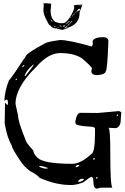

<svg xmlns="http://www.w3.org/2000/svg" viewBox="-20 -1093 769 1177"><path d="M612.3 -865.2Q644.5 -865.2 644.5 -838.9Q637.7 -656.2 627.9 -656.2Q627.9 -637.7 580.1 -632.8H574.2Q540 -632.8 540 -658.2L543.9 -673.8Q543.9 -682.6 482.4 -735.4Q433.6 -767.6 348.6 -767.6Q275.4 -767.6 200.2 -680.7Q75.2 -558.6 75.2 -456.1V-455.1L90.8 -384.8Q90.8 -346.7 138.7 -230.5Q138.7 -220.7 183.6 -170.9Q186.5 -147.5 210.9 -125Q251 -88.9 422.9 -88.9Q475.6 -88.9 542 -150.4Q562.5 -162.1 562.5 -285.2V-302.7Q562.5 -316.4 535.2 -316.4Q443.4 -321.3 443.4 -336.9L441.4 -346.7Q450.2 -401.4 473.6 -401.4L580.1 -400.4L708 -412.1Q723.6 -409.2 723.6 -400.4L719.7 -355.5V-343.8Q710.9 -307.6 685.5 -307.6L646.5 -309.6V-305.7Q656.2 -305.7 656.2 -141.6Q656.2 43.9 668.9 56.6H667L660.2 57.6H600.6Q589.8 57.6 576.2 63.5Q552.7 63.5 552.7 22.5Q552.7 -8.8 540 -8.8Q534.2 -8.8 489.3 25.4Q448.2 41 418.9 41H410.2Q323.2 41 224.6 -2Q203.1 -25.4 166 -43Q126 -72.3 101.6 -111.3Q51.8 -185.5 51.8 -202.1Q24.4 -246.1 8.8 -335L10.7 -461.9H12.7L24.4 -449.2Q28.3 -449.2 29.3 -464.8Q27.3 -482.4 22.5 -482.4Q16.6 -482.4 8.8 -475.6L6.8 -476.6Q9.8 -537.1 34.2 -598.6Q72.3 -646.5 125 -729.5Q132.8 -736.3 140.6 -753.9Q157.2 -774.4 258.8 -829.1Q277.3 -837.9 347.7 -847.7H348.6Q401.4 -847.7 540 -808.6H542Q548.8 -815.4 548.8 -825.2V-831.1L546.9 -840.8Q558.6 -865.2 612.3 -865.2ZM131.8 -628.9V-627H135.7Q186.5 -689.5 186.5 -697.3H183.6Q135.7 -654.3 131.8 -628.9ZM118.2 -681.6Q125 -684.6 128.9 -690.4V-694.3H127Q116.2 -689.5 116.2 -681.6ZM75.2 -605.5V-601.6H79.1L84 -606.4V-610.4H81.1ZM696.3 -387.7V-384.8L699.2 -380.9L704.1 -386.7V-387.7L701.2 -391.6H699.2ZM550.8 -120.1 552.7 -114.3H557.6L562.5 -120.1L559.6 -123H555.7ZM443.4 -72.3Q443.4 -68.4 448.2 -68.4Q458 -68.4 466.8 -80.1V-82H463.9Q449.2 -82 443.4 -72.3ZM220.7 -75.2V-73.2Q220.7 -67.4 254.9 -59.6H270.5L273.4 -63.5Q242.2 -75.2 227.5 -75.2ZM569.3 -3.9V0L571.3 2V2.9Q578.1 1 578.1 -2V-4.9L574.2 -8.8ZM460 16.6V22.5H461.9Q475.6 22.5 494.1 8.8L492.2 2.9H485.4Q469.7 2.9 460 16.6ZM293.9 -1070.3 290 -1026.4Q291 -979.5 317.4 -960Q353.5 -943.4 380.9 -955.1Q402.3 -972.7 421.4 -1009.3Q440.4 -1045.9 433.1 -1055.2Q425.8 -1064.5 485.4 -1064.5L467.8 -1017.6Q469.7 -948.2 400.4 -924.8Q386.7 -914.1 375 -914.1L363.3 -910.2Q355.5 -910.2 341.8 -915Q309.6 -918 295.9 -927.7Q289.1 -939.5 282.2 -939.5Q279.3 -942.4 261.2 -978Q243.2 -1013.7 246.6 -1039.1Q250 -1064.5 246.1 -1070.3Q242.2 -1076.2 293.9 -1070.3ZM451.2 -1024.4V-1022.5H453.1Q457 -1023.4 461.9 -1028.3Q462.9 -1029.3 469.7 -1029.3L470.7 -1030.3V-1032.2L468.8 -1033.2V-1034.2H471.7Q471.7 -1037.1 467.8 -1039.1Q459 -1039.1 451.2 -1024.4ZM392.6 -934.6H394.5Q397.5 -934.6 424.8 -964.8H423.8Q417 -963.9 407.2 -949.2Q392.6 -937.5 392.6 -934.6ZM404.3 -964.8Q382.8 -945.3 382.8 -943.4L383.8 -942.4Q401.4 -955.1 404.3 -960.9Q407.2 -962.9 407.2 -963.9V-964.8ZM389.6 -932.6 375 -920.9V-918.9Q387.7 -918.9 390.6 -930.7Q392.6 -930.7 392.6 -932.6ZM363.3 -934.6Q366.2 -929.7 373 -929.7Q379.9 -934.6 379.9 -936.5V-937.5H378.9Q377 -936.5 363.3 -934.6ZM289.1 -971.7Q296.9 -960 302.7 -960V-960.9Q294.9 -971.7 291 -971.7ZM479.5 -1058.6H481.4V-1059.6Q481.4 -1060.5 471.7 -1060.5Q432.6 -1060.5 479.5 -1058.6ZM429.7 -1004.9V-1002.9H432.6Q438.5 -1005.9 438.5 -1008.8V-1009.8H436.5Q429.7 -1007.8 429.7 -1004.9ZM344.7 -931.6Q353.5 -926.8 359.4 -926.8L360.4 -927.7Q355.5 -931.6 346.7 -931.6ZM441.4 -1016.6V-1015.6H443.4Q447.3 -1015.6 449.2 -1021.5V-1022.5H448.2V-1023.4Q445.3 -1023.4 441.4 -1016.6ZM323.2 -920.9V-919.9L325.2 -918.9L343.8 -924.8V-925.8L324.2 -920.9ZM309.6 -934.6Q309.6 -931.6 320.3 -928.7H321.3L322.3 -929.7Q319.3 -932.6 310.5 -934.6ZM420.9 -992.2H421.9Q427.7 -995.1 429.7 -999Q421.9 -999 420.9 -992.2ZM343.8 -941.4Q343.8 -938.5 352.5 -934.6H354.5Q351.6 -938.5 343.8 -941.4ZM391.6 -922.9Q389.6 -922.9 386.7 -919.9L389.6 -918.9L395.5 -923.8Q393.6 -922.9 391.6 -922.9ZM410.2 -985.4 411.1 -984.4Q415 -984.4 415 -986.3V-987.3L413.1 -988.3Q410.2 -988.3 410.2 -985.4ZM264.6 -1020.5Q265.6 -1017.6 267.6 -1017.6H268.6V-1018.6Q266.6 -1020.5 265.6 -1020.5ZM416 -988.3 417 -987.3 418.9 -988.3V-989.3ZM449.2 -1015.6V-1014.6H451.2V-1015.6Z"/></svg>

Font: Love Ya Like A Sister
Style: Regular
Weight: 400
Designer: Kimberly Geswein
Foundry: Kimberly Geswein
Version: Version 1.002 2007